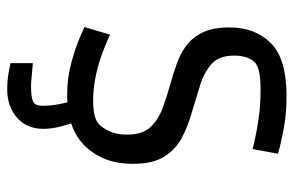

<svg xmlns="http://www.w3.org/2000/svg" viewBox="-161 -474 814 532"><g transform="rotate(90 246.0 -208.0)"><path d="M245 13Q196 13 152.5 1Q109 -11 82 -23Q55 -35 55 -35L76 -106Q76 -106 91.5 -99Q107 -92 133 -82.5Q159 -73 192 -66Q225 -59 260 -59Q280 -59 297 -62.5Q314 -66 324 -75Q335 -85 344 -105Q353 -125 353 -153Q353 -195 333 -217Q313 -239 281 -251Q249 -263 213 -273Q184 -281 156 -291Q128 -301 105.5 -318Q83 -335 69.5 -363.5Q56 -392 56 -437Q56 -508 99.5 -551.5Q143 -595 246 -595Q298 -595 343 -586Q388 -577 406 -571L393 -501Q393 -501 369.5 -506.5Q346 -512 309 -517.5Q272 -523 230 -523Q200 -523 182 -519.5Q164 -516 155 -509Q146 -502 140 -486.5Q134 -471 134 -450Q134 -408 157.5 -387Q181 -366 217.5 -355Q254 -344 293 -332Q329 -322 361.5 -305Q394 -288 414 -256Q434 -224 434 -169Q434 -88 385.5 -37.5Q337 13 245 13ZM228 179Q201 179 178 174.5Q155 170 155 170V108Q155 108 167 109Q179 110 194 111.5Q209 113 219 113Q249 113 261 107.5Q273 102 273 82Q273 56 268 32Q263 8 259 -6L318 -10Q323 3 330 29Q337 55 337 79Q337 125 306 152Q275 179 228 179Z"/></g></svg>

Font: Ruda
Style: Regular
Weight: 400
Designer: Mariela Monsalve and Angelina Sanchez
Foundry: Mariela Monsalve and Angelina Sanchez
Version: Version 2.000